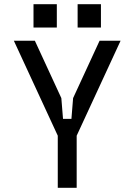

<svg xmlns="http://www.w3.org/2000/svg" viewBox="-20 -894 640 914"><path d="M46 -700H146L272 -427L280 -328H320L328 -427L454 -700H554L345 -248V0H255V-248ZM250.5 -874V-763H139.5V-874ZM460.5 -874V-763H349.5V-874Z"/></svg>

Font: Fliege Mono Thin
Style: Regular
Weight: 100
Version: Version 0.020;Glyphs 3.3 (3306)